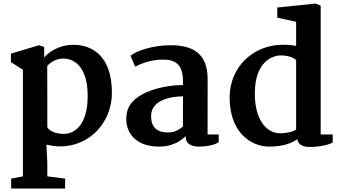

<svg xmlns="http://www.w3.org/2000/svg" viewBox="-20 -815 1926 1084"><path d="M43 193.4V249.5H347.7V193.4L247.1 180.7V104L242.2 1.5C261.2 5.9 289.6 11.7 318.4 11.7C488.3 11.7 611.8 -126 611.8 -290.5C611.8 -493.2 506.8 -562 393.6 -562C305.2 -562 245.1 -511.7 229.5 -489.7V-549.8L200.2 -559.6L41.5 -512.2V-464.4L109.4 -421.4V180.7ZM247.1 -97.2V-258.8L246.6 -443.4C261.2 -457.5 291.5 -484.4 336.9 -484.4C399.4 -484.4 476.1 -438 475.1 -269.5C474.1 -109.4 400.9 -59.1 340.8 -59.1C297.9 -59.1 259.3 -73.2 247.1 -97.2Z M696.3 -177.2C677.7 -77.6 736.8 12.7 877.9 12.7C947.8 12.7 995.1 -13.7 1028.3 -46.9V-42.5C1028.3 6.8 1078.6 12.7 1103 12.7C1139.2 12.7 1186.5 6.3 1214.8 -12.2V-55.7H1151.9L1152.3 -368.2C1152.3 -520 1061 -559.6 941.9 -559.6C841.8 -559.6 749.5 -527.3 716.8 -500.5L743.2 -438.5C771.5 -454.1 832 -478.5 896.5 -478.5C966.8 -478.5 1013.2 -457 1013.2 -353.5V-335C918.9 -335 718.3 -300.8 696.3 -177.2ZM833 -160.2C833 -249.5 942.9 -271 1013.2 -271C1013.2 -213.9 1012.7 -157.2 1012.7 -100.1C994.1 -85 970.7 -70.3 942.9 -67.9C872.6 -62.5 833 -90.8 833 -160.2Z M1500.5 12.7C1583 12.7 1632.3 -9.8 1657.7 -29.3C1664.6 3.4 1691.4 14.6 1729.5 14.6C1788.1 14.6 1835.9 2 1858.4 -10.3V-55.7H1790.5V-782.7L1762.7 -794.9L1545.4 -772.5V-715.3L1651.9 -691.9V-555.7C1625 -561.5 1599.6 -562.5 1578.6 -562.5C1411.1 -562.5 1276.4 -438.5 1276.4 -264.2C1276.4 -69.3 1395 12.7 1500.5 12.7ZM1541 -64.5C1474.6 -76.7 1416 -151.4 1418.9 -295.4C1421.4 -464.8 1516.1 -502 1564.9 -502C1603.5 -502 1631.8 -493.2 1651.9 -476.1V-83C1638.2 -74.2 1615.2 -65.9 1584 -64C1570.3 -62 1556.2 -62 1541 -64.5Z"/></svg>

Font: Merriweather
Style: Bold
Weight: 700
Designer: Eben Sorkin ( eben@eyebytes.com )
Foundry: Sorkin Type Co.
Version: Version 1.003